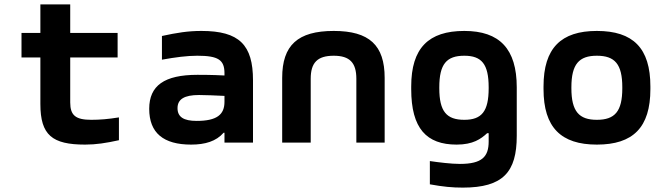

<svg xmlns="http://www.w3.org/2000/svg" viewBox="-20 -650 3040 875"><path d="M396 -104C325 -104 300 -124 300 -183V-388H516V-500H300V-630H164V-500H78V-388H164V-176C164 -34 218 9 368 9C418 9 463 2 522 -11V-115C472 -107 436 -104 396 -104Z M898 -509C837 -509 787 -501 718 -486V-378C779 -389 832 -396 879 -396C975 -396 1003 -377 1003 -316V-306C946 -309 902 -309 880 -309C729 -309 660 -260 660 -154C660 -44 725 9 851 9C915 9 965 -6 999 -45H1003V0H1133V-284C1133 -445 1071 -509 898 -509ZM789 -157C789 -198 820 -217 887 -217C914 -217 961 -215 1003 -213V-186C1003 -128 969 -99 876 -99C817 -99 789 -117 789 -157Z M1266 -295V0H1396V-291C1396 -364 1426 -396 1501 -396C1574 -396 1604 -364 1604 -291V0H1733V-295C1733 -444 1663 -509 1501 -509C1337 -509 1266 -444 1266 -295Z M1854 -256V-244C1854 -64 1924 9 2061 9C2136 9 2172 -17 2200 -43H2207V-5C2207 64 2177 97 2076 97C2036 97 1980 90 1939 84V190C1999 201 2041 205 2089 205C2273 205 2335 134 2335 -31V-252C2335 -427 2257 -509 2096 -509C1933 -509 1854 -431 1854 -256ZM1982 -248V-252C1982 -358 2015 -396 2096 -396C2175 -396 2207 -358 2207 -252V-248C2207 -142 2175 -104 2096 -104C2015 -104 1982 -142 1982 -248Z M2457 -256V-244C2457 -69 2537 9 2700 9C2865 9 2944 -69 2944 -244V-256C2944 -431 2865 -509 2700 -509C2537 -509 2457 -431 2457 -256ZM2584 -248V-252C2584 -358 2619 -396 2700 -396C2782 -396 2816 -358 2816 -252V-248C2816 -142 2782 -104 2700 -104C2619 -104 2584 -142 2584 -248Z"/></svg>

Font: LT Wave Mono Bold
Style: Regular
Weight: 700
Designer: Daniel Lyons
Version: Version 2.5 (Glyphs App)